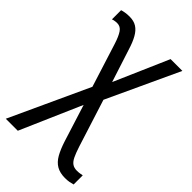

<svg xmlns="http://www.w3.org/2000/svg" viewBox="-239 -619 938 938"><g transform="rotate(45 229.5 -150.5)"><path d="M72.3 -541Q101.6 -541 121.6 -528.3Q141.6 -515.6 156.2 -489.7Q170.9 -463.9 183.1 -423.8L237.8 -254.4L360.4 -535.6H441.9L269 -163.1L347.7 84.5Q358.4 117.2 367.9 136.7Q377.4 156.2 390.1 165Q402.8 173.8 421.9 173.8Q432.6 173.8 441.7 172.4Q450.7 170.9 458.5 169.4V232.4Q448.2 235.4 435.8 237.8Q423.3 240.2 406.2 240.2Q371.6 240.2 347.9 226.6Q324.2 212.9 308.1 184.6Q292 156.2 278.3 113.3L218.3 -77.1L80.1 239.7H-2.9L186 -169.9L114.7 -395.5Q102.1 -435.1 88.4 -455.3Q74.7 -475.6 52.2 -475.6Q43 -475.6 34.7 -474.1Q26.4 -472.7 20.5 -470.2V-533.7Q29.8 -536.6 42.7 -538.8Q55.7 -541 72.3 -541Z"/></g></svg>

Font: Open Sans SemiCondensed
Style: Regular
Weight: 400
Width: 4
Designer: Monotype Design Team
Foundry: Monotype Imaging Inc.
Version: Version 3.000